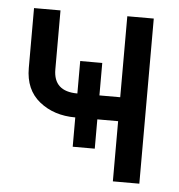

<svg xmlns="http://www.w3.org/2000/svg" viewBox="-44 -566 567 607"><g transform="rotate(5 240.0 -262.0)"><path d="M200 -191Q132 -191 86 -228Q40 -265 40 -334V-524H124V-337Q124 -267 200 -267V-370H270V-267H336V-524H420V0H336V-191H270V-98H200Z"/></g></svg>

Font: Autonym
Style: Regular
Weight: 500
Version: Version 1.0.20131126